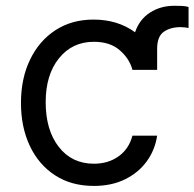

<svg xmlns="http://www.w3.org/2000/svg" viewBox="-20 -619 659 651"><path d="M298.3 11.4Q221.6 11.4 166.2 -24.9Q110.8 -61.1 81 -124.6Q51.1 -188.2 51.1 -269.9Q51.1 -353 81.9 -416.7Q112.6 -480.5 167.8 -516.5Q223 -552.6 296.9 -552.6Q379.3 -552.6 437.9 -509.6Q452.8 -553.3 488.6 -576.3Q524.5 -599.4 571 -599.4Q583.8 -599.4 596.8 -598.9Q609.7 -598.4 619.3 -595.2V-524.1Q614 -525.2 606.9 -526.1Q599.8 -527 592.3 -527Q558.2 -527 535.5 -511.4Q512.8 -495.7 512.8 -453.1V-382.1H429Q419.4 -419.4 386.5 -448.3Q353.7 -477.3 298.3 -477.3Q224.8 -477.3 179.9 -421.3Q134.9 -365.4 134.9 -272.7Q134.9 -177.9 179.3 -120.9Q223.7 -63.9 298.3 -63.9Q347.3 -63.9 382.3 -89.1Q417.3 -114.3 429 -159.1H512.8Q505.7 -110.8 477.8 -72.3Q449.9 -33.7 404.3 -11.2Q358.7 11.4 298.3 11.4Z"/></svg>

Font: Linik Sans
Style: Regular
Weight: 400
Designer: Rasmus Andersson (font), Marc Monis (original base), Kil Hyung-jin (Pretendard portions), Cristiano Sobral (main changes
Foundry: rsms
Version: Version 3.018;May 31, 2022;FontCreator 14.0.0.2814 64-bit; t